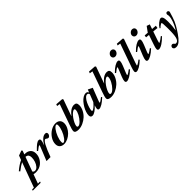

<svg xmlns="http://www.w3.org/2000/svg" viewBox="214 -2333 4185 4185"><g transform="rotate(-45 2306.5 -240.0)"><path d="M207 11.2Q169.9 11.2 138.7 2L60.5 215.3H127L116.2 244.6H-128.4L-117.7 215.3H-63L147.5 -358.9Q84.5 -328.1 -22.5 -245.1L-42.5 -270Q66.4 -364.3 165.5 -408.2L202.6 -508.8L315.4 -550.3L334 -530.3L302.2 -444.3Q309.6 -444.8 323.2 -444.8Q400.9 -444.8 449.2 -401.9Q497.6 -358.9 497.6 -275.9Q497.6 -236.3 485.6 -196Q473.6 -155.8 449 -118.7Q424.3 -81.5 390.4 -52.5Q356.4 -23.4 308.8 -6.1Q261.2 11.2 207 11.2ZM370.1 -282.7Q370.1 -304.7 366.2 -321.8Q362.3 -338.9 353 -354Q343.8 -369.1 325.9 -378.4Q308.1 -387.7 282.2 -389.6L161.1 -59.1Q178.7 -26.9 216.3 -26.9Q259.3 -26.9 295.7 -68.1Q332 -109.4 351.1 -167.7Q370.1 -226.1 370.1 -282.7Z M541 0 653.8 -279.8Q678.2 -339.4 678.2 -351.1Q678.2 -355.5 673.8 -355.5Q665 -355.5 637.7 -338.6Q610.4 -321.8 566.9 -285.2L546.9 -303.7Q617.7 -377.9 662.6 -411.4Q707.5 -444.8 740.7 -444.8Q781.7 -444.8 781.7 -404.3Q781.7 -369.1 751.5 -292L745.6 -276.9Q844.2 -444.8 941.4 -444.8Q966.3 -444.8 977.8 -433.8Q989.3 -422.9 989.3 -398.4Q989.3 -375.5 970.7 -351.1Q952.1 -326.7 929.2 -326.7Q908.7 -326.7 882.8 -348.1Q870.1 -358.4 860.4 -358.4Q793.9 -358.4 664.6 0Z M1079.1 11.2Q1013.7 11.2 975.6 -24.4Q937.5 -60.1 937.5 -124Q937.5 -200.2 984.6 -275.1Q1031.7 -350.1 1106.4 -397.5Q1181.2 -444.8 1256.8 -444.8Q1323.7 -444.8 1361.3 -409.2Q1398.9 -373.5 1398.9 -309.6Q1398.9 -252.4 1370.6 -193.8Q1342.3 -135.3 1297.6 -90.6Q1252.9 -45.9 1194.3 -17.3Q1135.7 11.2 1079.1 11.2ZM1085 -22Q1118.7 -22 1163.6 -81.3Q1208.5 -140.6 1240.5 -223.4Q1272.5 -306.2 1272.5 -368.7Q1272.5 -411.6 1251 -411.6Q1217.3 -411.6 1172.4 -352.3Q1127.4 -293 1095.5 -210.2Q1063.5 -127.4 1063.5 -64.9Q1063.5 -22 1085 -22Z M1523.4 11.2Q1415 11.2 1415 -50.3Q1415 -90.8 1457.5 -208.5L1623 -674.8L1552.7 -685.5L1566.9 -725.1L1738.3 -712.9L1752.4 -690.4L1615.2 -306.6Q1722.7 -444.8 1828.1 -444.8Q1870.6 -444.8 1889.4 -423.8Q1908.2 -402.8 1908.2 -355.5Q1908.2 -287.6 1874 -220Q1839.8 -152.3 1785.9 -102.1Q1731.9 -51.8 1661.9 -20.3Q1591.8 11.2 1523.4 11.2ZM1568.4 -46.4Q1605 -46.4 1655.8 -97.2Q1706.5 -147.9 1743.7 -218Q1780.8 -288.1 1780.8 -338.4Q1780.8 -355.5 1775.6 -362.8Q1770.5 -370.1 1758.3 -370.1Q1730 -370.1 1690.9 -335.7Q1651.9 -301.3 1618.9 -254.2Q1585.9 -207 1562.7 -157Q1539.6 -106.9 1539.6 -77.6Q1539.6 -46.4 1568.4 -46.4Z M1951.2 11.2Q1893.6 11.2 1893.6 -54.7Q1893.6 -97.2 1911.1 -150.4Q1928.7 -203.6 1959 -254.6Q1989.3 -305.7 2026.4 -348.9Q2063.5 -392.1 2106.9 -418.5Q2150.4 -444.8 2189.5 -444.8Q2238.3 -444.8 2254.4 -400.4L2280.8 -467.3L2383.8 -417L2279.3 -146.5Q2259.3 -95.2 2259.3 -84Q2259.3 -79.1 2262.7 -79.1Q2284.2 -79.1 2367.2 -147L2385.3 -127.9Q2310.5 -57.1 2253.2 -23.2Q2195.8 10.7 2161.6 10.7Q2123 10.7 2123 -28.3Q2123 -59.1 2143.6 -116.7Q2092.3 -59.6 2041 -24.2Q1989.7 11.2 1951.2 11.2ZM2011.7 -86.4Q2011.7 -75.7 2014.4 -71.3Q2017.1 -66.9 2024.4 -66.9Q2045.4 -66.9 2087.9 -101.8Q2130.4 -136.7 2171.4 -188.5L2239.3 -361.8Q2229 -403.8 2194.8 -403.8Q2161.6 -403.8 2126.7 -365.5Q2091.8 -327.1 2067.4 -274.7Q2043 -222.2 2027.3 -169.7Q2011.7 -117.2 2011.7 -86.4Z M2532.2 11.2Q2423.8 11.2 2423.8 -50.3Q2423.8 -90.8 2466.3 -208.5L2631.8 -674.8L2561.5 -685.5L2575.7 -725.1L2747.1 -712.9L2761.2 -690.4L2624 -306.6Q2731.4 -444.8 2836.9 -444.8Q2879.4 -444.8 2898.2 -423.8Q2917 -402.8 2917 -355.5Q2917 -287.6 2882.8 -220Q2848.6 -152.3 2794.7 -102.1Q2740.7 -51.8 2670.7 -20.3Q2600.6 11.2 2532.2 11.2ZM2577.1 -46.4Q2613.8 -46.4 2664.6 -97.2Q2715.3 -147.9 2752.4 -218Q2789.6 -288.1 2789.6 -338.4Q2789.6 -355.5 2784.4 -362.8Q2779.3 -370.1 2767.1 -370.1Q2738.8 -370.1 2699.7 -335.7Q2660.6 -301.3 2627.7 -254.2Q2594.7 -207 2571.5 -157Q2548.3 -106.9 2548.3 -77.6Q2548.3 -46.4 2577.1 -46.4Z M3211.4 -550.8Q3182.1 -550.8 3163.1 -569.8Q3144 -588.9 3144 -617.7Q3144 -654.8 3173.6 -683.8Q3203.1 -712.9 3239.7 -712.9Q3270.5 -712.9 3289.8 -694.6Q3309.1 -676.3 3309.1 -647.5Q3309.1 -610.8 3280.8 -580.8Q3252.4 -550.8 3211.4 -550.8ZM3013.2 11.2Q2972.7 11.2 2972.7 -30.3Q2972.7 -68.8 3002.9 -143.6L3058.1 -279.3Q3082.5 -339.4 3082.5 -350.1Q3082.5 -354.5 3078.1 -354.5Q3069.3 -354.5 3042.2 -337.9Q3015.1 -321.3 2971.2 -284.7L2951.2 -303.2Q3021.5 -376 3080.1 -410.4Q3138.7 -444.8 3174.8 -444.8Q3216.8 -444.8 3216.8 -404.3Q3216.8 -364.3 3187 -292L3127.9 -146.5Q3108.4 -97.7 3108.4 -83.5Q3108.4 -79.6 3111.8 -79.6Q3117.7 -79.6 3129.6 -85Q3141.6 -90.3 3166.7 -106.2Q3191.9 -122.1 3223.6 -147L3242.2 -126.5Q3168 -56.2 3108.6 -22.5Q3049.3 11.2 3013.2 11.2Z M3313 11.2Q3272.5 11.2 3272.5 -30.3Q3272.5 -63 3301.3 -143.6L3489.3 -675.3L3419.4 -685.5L3433.6 -725.1L3605 -712.9L3618.2 -690.4L3425.8 -146Q3406.7 -93.3 3406.7 -82.5Q3406.7 -78.6 3411.1 -78.6Q3416.5 -78.6 3429 -84.2Q3441.4 -89.8 3466.3 -106Q3491.2 -122.1 3522.9 -146.5L3540.5 -126Q3466.8 -55.7 3408 -22.2Q3349.1 11.2 3313 11.2Z M3860.4 -550.8Q3831.1 -550.8 3812 -569.8Q3793 -588.9 3793 -617.7Q3793 -654.8 3822.5 -683.8Q3852.1 -712.9 3888.7 -712.9Q3919.4 -712.9 3938.7 -694.6Q3958 -676.3 3958 -647.5Q3958 -610.8 3929.7 -580.8Q3901.4 -550.8 3860.4 -550.8ZM3662.1 11.2Q3621.6 11.2 3621.6 -30.3Q3621.6 -68.8 3651.9 -143.6L3707 -279.3Q3731.4 -339.4 3731.4 -350.1Q3731.4 -354.5 3727.1 -354.5Q3718.3 -354.5 3691.2 -337.9Q3664.1 -321.3 3620.1 -284.7L3600.1 -303.2Q3670.4 -376 3729 -410.4Q3787.6 -444.8 3823.7 -444.8Q3865.7 -444.8 3865.7 -404.3Q3865.7 -364.3 3835.9 -292L3776.9 -146.5Q3757.3 -97.7 3757.3 -83.5Q3757.3 -79.6 3760.7 -79.6Q3766.6 -79.6 3778.6 -85Q3790.5 -90.3 3815.7 -106.2Q3840.8 -122.1 3872.6 -147L3891.1 -126.5Q3816.9 -56.2 3757.6 -22.5Q3698.2 11.2 3662.1 11.2Z M4001.5 11.2Q3960.9 11.2 3960.9 -30.3Q3960.9 -61 3989.3 -143.6L4064.5 -364.7L3982.9 -373L3990.2 -423.8L4082.5 -417.5L4085 -425.3L4168.9 -540L4239.7 -515.1L4203.6 -408.7L4311.5 -401.4L4303.2 -340.8L4184.1 -353L4115.2 -151.4Q4097.7 -99.6 4097.7 -86.9Q4097.7 -83.5 4101.6 -83.5Q4107.9 -83.5 4121.6 -89.8Q4135.3 -96.2 4163.8 -115.5Q4192.4 -134.8 4228 -164.1L4246.6 -145Q4088.9 11.2 4001.5 11.2Z M4303.2 244.6Q4261.2 244.6 4243.2 226.8Q4225.1 209 4225.1 190.4Q4225.1 172.4 4238.8 154.1Q4252.4 135.7 4276.4 135.7Q4289.1 135.7 4302 144.5Q4314.9 153.3 4320.8 163.1Q4332 182.1 4348.6 182.1Q4363.8 182.1 4376.5 178Q4389.2 173.8 4399.2 164.8Q4409.2 155.8 4417 144.5Q4424.8 133.3 4430.7 115.7Q4436.5 98.1 4440.9 80.8Q4445.3 63.5 4448.2 38.1Q4451.2 12.7 4452.9 -10Q4454.6 -32.7 4455.6 -64.9Q4456.5 -97.2 4456.8 -124.3Q4457 -151.4 4457 -189.5Q4457 -355.5 4439.5 -355.5Q4429.2 -355.5 4401.6 -337.9Q4374 -320.3 4347.2 -291.5L4330.6 -305.2Q4359.4 -356.4 4415.3 -400.6Q4471.2 -444.8 4502.9 -444.8Q4516.1 -444.8 4526.1 -438.2Q4536.1 -431.6 4545.7 -414.3Q4555.2 -397 4560.3 -361.6Q4565.4 -326.2 4565.4 -274.4Q4565.4 -135.3 4545.4 -21Q4602.5 -108.9 4634.3 -197.5Q4666 -286.1 4666 -345.2Q4666 -377 4657.7 -398.9Q4660.6 -423.8 4669.7 -434.3Q4678.7 -444.8 4700.7 -444.8Q4717.8 -444.8 4729.2 -433.3Q4740.7 -421.9 4740.7 -401.4Q4721.7 -331.5 4701.9 -274.4Q4682.1 -217.3 4665.8 -177.7Q4649.4 -138.2 4623.3 -92.5Q4597.2 -46.9 4579.6 -19.3Q4562 8.3 4526.4 61.5Q4465.3 152.3 4411.1 198.5Q4356.9 244.6 4303.2 244.6Z"/></g></svg>

Font: Elstob ExtraBold
Style: Italic
Weight: 800
Italic angle: -20°
Designer: Peter S. Baker
Version: Version 1.015